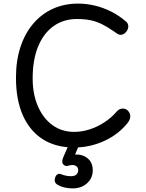

<svg xmlns="http://www.w3.org/2000/svg" viewBox="-20 -800 811 1070"><path d="M681 -681Q687 -677 691 -669.5Q695 -662 695 -654Q695 -641 688.5 -630Q682 -619 672.5 -612.5Q663 -606 653 -606Q642 -606 634 -612Q626 -618 618 -623Q579 -650 547.5 -665.5Q516 -681 483.5 -687.5Q451 -694 408 -694Q334 -694 278.5 -654.5Q223 -615 192.5 -541Q162 -467 162 -363Q162 -276 191 -208.5Q220 -141 272 -103Q324 -65 393 -65Q437 -65 480 -79Q523 -93 562 -118.5Q601 -144 630 -178Q638 -187 646.5 -191Q655 -195 665 -195Q676 -195 685 -189.5Q694 -184 700 -174Q706 -164 706 -152Q706 -139 698 -125Q690 -111 673 -94Q621 -39 547 -8.5Q473 22 393 22Q291 22 218.5 -24Q146 -70 107.5 -157Q69 -244 69 -367Q69 -462 94 -538Q119 -614 165 -668Q211 -722 274.5 -751Q338 -780 415 -780Q463 -780 510 -768.5Q557 -757 600.5 -735Q644 -713 681 -681ZM384 250Q366 250 343 245.5Q320 241 300 229Q290 223 286.5 213.5Q283 204 287 191Q291 177 300.5 171.5Q310 166 321 171Q330 175 345 178.5Q360 182 374 182Q397 182 406.5 172Q416 162 416 149Q416 131 401 123.5Q386 116 363 123Q350 127 342.5 123.5Q335 120 330 113Q326 105 327 96Q328 87 334 73L366 0H424L392 77L370 66Q405 57 433.5 64.5Q462 72 479.5 93.5Q497 115 497 149Q497 192 465.5 221Q434 250 384 250Z"/></svg>

Font: Playpen Sans
Style: Regular
Weight: 400
Designer: Laura Meseguer, Veronika Burian, José Scaglione, Kostas Bartsokas, Vera Evstafieva, Tom Grace, Yorlmar Campos
Foundry: TypeTogether
Version: Version 2.000